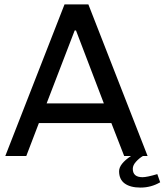

<svg xmlns="http://www.w3.org/2000/svg" viewBox="-20 -706 745 869"><path d="M648 0H542L484 -149H156L99 0H4L272 -686H380ZM318 -568 191 -238H450L324 -568ZM581 58Q581 96 625 96Q645 96 692 82L705 119Q664 143 616 143Q570 143 544.5 124.5Q519 106 519 69Q519 36 573 0H627Q610 10 595.5 26Q581 42 581 58Z"/></svg>

Font: Chivo
Style: Regular
Weight: 400
Designer: Hector Gatti
Foundry: Omnibus-Type
Version: Version 1.006; ttfautohint (v1.4.1)